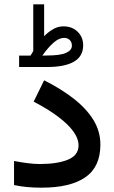

<svg xmlns="http://www.w3.org/2000/svg" viewBox="-20 -869 529 888"><path d="M121.1 -611.8Q125 -617.2 127.9 -622.8Q130.9 -628.4 133.8 -633.3V-849.1H184.1V-701.7Q204.6 -722.2 226.6 -734.6Q248.5 -747.1 273.4 -747.1Q314 -747.1 339.4 -721.9Q364.7 -696.8 364.7 -659.2Q364.3 -607.9 321.5 -583.5Q278.8 -559.1 198.2 -559.1H68.4V-611.8ZM197.8 -612.3Q258.8 -612.3 285.6 -624.5Q312.5 -636.7 312.5 -657.7Q312.5 -673.8 302.7 -683.8Q293 -693.8 275.9 -693.8Q253.4 -693.8 228 -671.9Q202.6 -649.9 175.8 -611.8ZM164.6 -110.4Q244.6 -110.4 293.9 -130.4Q343.3 -150.4 343.3 -196.8Q343.3 -243.2 288.8 -295.4Q234.4 -347.7 135.7 -398.9L184.1 -497.6Q261.2 -459 319.8 -413.6Q378.4 -368.2 411.4 -315.2Q444.3 -262.2 444.3 -200.2Q444.3 -97.2 374.8 -49.1Q305.2 -1 171.9 -1Q136.7 -1 105.2 -3.9Q73.7 -6.8 44.9 -13.2V-124.5Q76.7 -118.2 107.9 -114.3Q139.2 -110.4 164.6 -110.4Z"/></svg>

Font: Vazirmatn UI FD Medium
Style: Regular
Weight: 500
Designer: Saber Rastikerdar
Foundry: Saber Rastikerdar
Version: Version 33.003